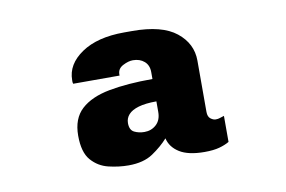

<svg xmlns="http://www.w3.org/2000/svg" viewBox="-46 -768 693 465"><g transform="rotate(-10 300.0 -535.5)"><path d="M237 -376Q213 -376 188 -382Q163 -388 146 -407.5Q129 -427 129 -468Q129 -510 153.5 -532.5Q178 -555 223 -563.5Q268 -572 330 -572V-589Q330 -606 319 -615.5Q308 -625 291 -625Q280 -625 266.5 -618Q253 -611 253 -597V-594H139Q138 -597 138 -599Q138 -601 138 -603Q138 -642 177 -668.5Q216 -695 282 -695H302Q375 -695 410 -667Q445 -639 445 -597V-471Q445 -459 451.5 -454Q458 -449 464 -449Q470 -449 474 -450.5Q478 -452 485 -454V-390Q475 -384 460.5 -380Q446 -376 424 -376Q384 -376 362.5 -389.5Q341 -403 336 -425Q320 -407 297 -391.5Q274 -376 237 -376ZM289 -449Q306 -449 318 -460Q330 -471 330 -491V-517Q303 -517 286 -512Q269 -507 261 -498Q253 -489 253 -477Q253 -460 264 -454.5Q275 -449 289 -449Z"/></g></svg>

Font: Chivo Mono Black
Style: Regular
Weight: 900
Designer: Hector Gatti
Foundry: Omnibus-Type
Version: Version 1.008